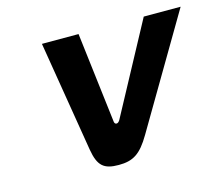

<svg xmlns="http://www.w3.org/2000/svg" viewBox="-79 -603 828 714"><g transform="rotate(-15 335.0 -245.5)"><path d="M136 -500 206 -74C217 -9 239 9 296 9C351 9 381 -9 419 -74L670 -500H528L340 -151C336 -145 332 -142 328 -142C324 -142 320 -144 319 -151L277 -500Z"/></g></svg>

Font: LT Wave Text Bold Italic
Style: Regular
Weight: 700
Designer: Daniel Lyons
Version: Version 2.5 (Glyphs App)